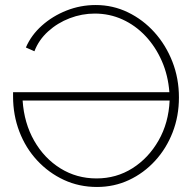

<svg xmlns="http://www.w3.org/2000/svg" viewBox="-20 -735 778 764"><path d="M366 9Q295 9 234.5 -19Q174 -47 128 -96.5Q82 -146 57 -211.5Q32 -277 32 -351Q32 -356 32 -360.5Q32 -365 32 -368H654Q649 -435 624 -492Q599 -549 559 -591.5Q519 -634 467.5 -657.5Q416 -681 357 -681Q306 -681 257.5 -662.5Q209 -644 171.5 -610Q134 -576 117 -531L83 -546Q104 -595 146.5 -633Q189 -671 244.5 -693Q300 -715 361 -715Q429 -715 489 -686Q549 -657 594.5 -606.5Q640 -556 666 -489.5Q692 -423 692 -347Q692 -273 667 -208.5Q642 -144 597 -95Q552 -46 493 -18.5Q434 9 366 9ZM364 -25Q443 -25 507 -65.5Q571 -106 611 -176Q651 -246 655 -335H70Q76 -245 116 -175Q156 -105 220.5 -65Q285 -25 364 -25Z"/></svg>

Font: Raleway Thin ExtraLight
Style: Regular
Weight: 250
Version: Version 4.026